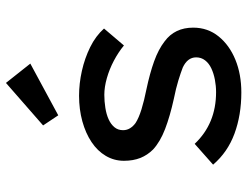

<svg xmlns="http://www.w3.org/2000/svg" viewBox="-113 -709 832 646"><g transform="rotate(-90 303.0 -386.0)"><path d="M315 10Q239 10 176.5 -13Q114 -36 72 -85L142 -147Q176 -111 219.5 -93Q263 -75 316 -75Q337 -75 358 -79Q379 -83 396 -91Q413 -99 423 -112Q433 -125 433 -142Q433 -171 399 -187Q381 -194 355 -202Q329 -210 294 -217Q235 -230 192 -246.5Q149 -263 123 -287Q104 -306 94.5 -330Q85 -354 85 -385Q85 -418 101.5 -446Q118 -474 148 -494Q178 -514 218 -525Q258 -536 304 -536Q345 -536 387.5 -526.5Q430 -517 467.5 -498.5Q505 -480 530 -452L473 -385Q450 -404 421.5 -419Q393 -434 363 -442.5Q333 -451 307 -451Q285 -451 263 -447.5Q241 -444 224.5 -436.5Q208 -429 198 -417Q188 -405 188 -388Q188 -375 194.5 -364.5Q201 -354 212 -346Q229 -335 258 -326Q287 -317 327 -309Q379 -298 419.5 -283.5Q460 -269 487 -248Q510 -231 521.5 -207Q533 -183 533 -152Q533 -103 503.5 -66.5Q474 -30 425 -10Q376 10 315 10ZM238 -606 204 -657 347 -782 412 -700Z"/></g></svg>

Font: Lexend Exa
Style: Regular
Weight: 400
Designer: Bonnie Shaver-Troup, Thomas Jockin
Foundry: Lexend
Version: Version 1.007